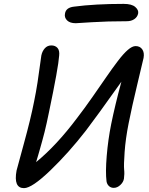

<svg xmlns="http://www.w3.org/2000/svg" viewBox="-20 -995 766 984"><path d="M368.2 -876Q338.4 -876 323.7 -890.6Q309.1 -905.3 313 -924.8Q317.4 -956.1 358.9 -960.9Q466.3 -975.1 613.8 -975.1Q655.3 -975.1 673.3 -959.2Q691.4 -943.4 688 -925.8Q684.1 -907.7 668.5 -897Q652.8 -886.2 628.9 -886.2Q530.8 -886.2 450.4 -881.1Q370.1 -876 368.2 -876ZM103 -30.8Q48.3 -30.8 64.9 -121.1Q67.4 -132.3 102.3 -258.8Q137.2 -385.3 154.8 -475.1Q164.6 -522.5 172.4 -573Q180.2 -623.5 185.1 -662.4Q189.9 -701.2 191.9 -710.9Q196.8 -733.4 210 -747.8Q223.1 -762.2 243.2 -762.2Q263.2 -762.2 274.7 -749.3Q286.1 -736.3 283.2 -710Q279.3 -650.4 231 -419.9Q225.6 -393.1 219.5 -365.7Q213.4 -338.4 208.5 -318.6Q203.6 -298.8 196.3 -272.5Q189 -246.1 185.5 -233.9Q182.1 -221.7 174.6 -196Q167 -170.4 165 -164.1Q270 -250 375 -390.1Q411.6 -437.5 454.6 -499Q497.6 -560.5 525.9 -601.8Q554.2 -643.1 583.5 -681.6Q612.8 -720.2 635.3 -739.5Q657.7 -758.8 674.8 -758.8Q697.8 -758.8 709.2 -741.9Q720.7 -725.1 715.8 -698.2Q714.4 -690.4 684.8 -567.6Q655.3 -444.8 639.2 -362.8Q623.5 -283.7 618.7 -216.1Q613.8 -148.4 616.2 -126.2Q618.7 -104 615.2 -79.1Q612.3 -61.5 596.7 -46.9Q581.1 -32.2 563 -32.2Q548.3 -32.2 538.3 -41.5Q528.3 -50.8 525.9 -65.9Q520 -112.8 526.9 -195.6Q533.7 -278.3 549.8 -358.9Q569.3 -455.1 602.1 -576.2Q471.7 -392.6 419.9 -325.2Q332 -211.9 237.8 -121.3Q143.6 -30.8 103 -30.8Z"/></svg>

Font: Shantell Sans Bouncy
Style: Italic
Weight: 400
Italic angle: -11.31°
Designer: Stephen Nixon, Anya Danilova, Shantell Martin
Foundry: Arrow Type
Version: Version 1.006;[9816181b4]